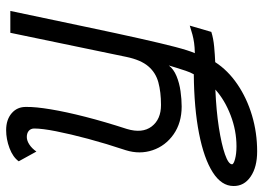

<svg xmlns="http://www.w3.org/2000/svg" viewBox="-140 -534 878 641"><g transform="rotate(-90 299.5 -213.0)"><path d="M115 206Q62.5 206 30.8 184.2Q-1 162.5 -0.5 127Q-0.5 87 45.2 57.8Q91 28.5 175 12Q259 -4.5 372.5 -5.5Q379 -17 384.2 -32.5Q389.5 -48 394.2 -63.5Q399 -79 402 -89Q390 -73 366.5 -63.2Q343 -53.5 316 -49.8Q289 -46 265 -46Q210.5 -46 172 -73Q133.5 -100 119 -143Q104.5 -186 119 -232.5Q141 -298.5 157 -358.2Q173 -418 182.2 -464.8Q191.5 -511.5 191.5 -539Q191 -550.5 183.2 -556.8Q175.5 -563 163 -563Q151 -563 138 -554.5Q125 -546 114.5 -531L82 -590Q96 -609.5 126 -620.8Q156 -632 186 -632Q221 -632 242.5 -613.5Q264 -595 263.5 -565Q264 -534 255.5 -483Q247 -432 230.5 -367.5Q214 -303 190 -229Q174.5 -177.5 198.2 -146.2Q222 -115 270 -115Q313 -115 345.5 -123.8Q378 -132.5 399.2 -157.5Q420.5 -182.5 430.5 -230.5L511 -618H584Q553.5 -473.5 531 -366.5Q508.5 -259.5 492 -186Q475.5 -112.5 463.8 -67.5Q452 -22.5 443 -2Q463.5 -2.5 477.5 -4.5Q491.5 -6.5 504.8 -10Q518 -13.5 535 -19L514 53Q492 60 464.5 62.5Q437 65 413 66Q385.5 108.5 339.2 140Q293 171.5 235.2 188.8Q177.5 206 115 206ZM132 137Q184.5 137 235.5 117.5Q286.5 98 321.5 66.5Q251 69.5 194.8 78.2Q138.5 87 105.5 98.5Q72.5 110 72 122Q72 127.5 89.5 132.2Q107 137 132 137Z"/></g></svg>

Font: Victor Mono Thin
Style: Italic
Weight: 100
Italic angle: -12°
Monospace: yes
Designer: Rune Bjørnerås
Version: Version 1.561;gftools[0.9.30]